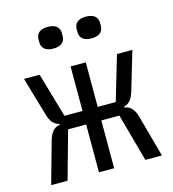

<svg xmlns="http://www.w3.org/2000/svg" viewBox="-108 -814 816 904"><g transform="rotate(-15 300.0 -362.0)"><path d="M263 0H337V-233H425L489 0H570L514 -203C504 -241 485 -260 457 -264V-268C483 -274 497 -292 508 -327L564 -516H489L425 -299H337V-516H263V-299H175L112 -516H36L91 -327C101 -292 117 -274 143 -268V-264C115 -260 98 -241 87 -203L30 0H110L175 -233H263ZM207 -618C248 -618 264 -638 264 -664V-678C264 -704 248 -724 207 -724C166 -724 150 -704 150 -678V-664C150 -638 166 -618 207 -618ZM393 -618C434 -618 450 -638 450 -664V-678C450 -704 434 -724 393 -724C352 -724 336 -704 336 -678V-664C336 -638 352 -618 393 -618Z"/></g></svg>

Font: IBM Plex Mono
Style: Regular
Weight: 400
Monospace: yes
Designer: Mike Abbink, Paul van der Laan, Pieter van Rosmalen
Foundry: Bold Monday
Version: Version 2.004